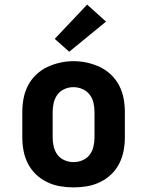

<svg xmlns="http://www.w3.org/2000/svg" viewBox="-20 -807 640 835"><path d="M300 8Q270 8 241 3Q212 -2 185 -15Q158 -28 136.5 -48.5Q115 -69 101.5 -95.5Q88 -122 82.5 -151Q77 -180 77 -210V-320Q77 -350 82.5 -379Q88 -408 101.5 -434.5Q115 -461 137 -482Q159 -503 185.5 -515.5Q212 -528 241 -534.5Q270 -541 300 -541Q330 -541 359 -534.5Q388 -528 414.5 -515.5Q441 -503 463 -482Q485 -461 498.5 -434.5Q512 -408 517.5 -379Q523 -350 523 -320V-210Q523 -180 517.5 -151Q512 -122 498.5 -95.5Q485 -69 463.5 -48.5Q442 -28 415 -15Q388 -2 359 3Q330 8 300 8ZM300 -102Q320 -102 339 -110Q358 -118 370 -134Q382 -150 386.5 -170Q391 -190 391 -210V-320Q391 -340 386.5 -360Q382 -380 369.5 -396Q357 -412 338 -420Q319 -428 299 -428Q279 -428 260 -419.5Q241 -411 229.5 -395Q218 -379 213.5 -359.5Q209 -340 209 -320V-210Q209 -190 213.5 -170Q218 -150 230 -134Q242 -118 261 -110Q280 -102 300 -102ZM281 -582 218 -638 359 -787 441 -713Z"/></svg>

Font: Iosevka Curly Slab XBdEx
Style: Regular
Weight: 800
Width: 7
Monospace: yes
Designer: Belleve Invis
Foundry: Belleve Invis
Version: Version 11.0.0; ttfautohint (v1.8.3)